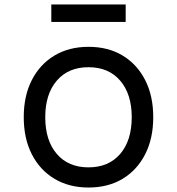

<svg xmlns="http://www.w3.org/2000/svg" viewBox="-20 -822 790 857"><path d="M375 15Q288 15 223 -24Q158 -63 122 -133.5Q86 -204 86 -299Q86 -394 122 -464.5Q158 -535 223 -574Q288 -613 375 -613Q463 -613 527.5 -574Q592 -535 628 -464.5Q664 -394 664 -299Q664 -204 628 -133.5Q592 -63 527.5 -24Q463 15 375 15ZM375 -75Q465 -75 516.5 -135Q568 -195 568 -299Q568 -402 516.5 -462Q465 -522 375 -522Q285 -522 233.5 -462Q182 -402 182 -299Q182 -195 233.5 -135Q285 -75 375 -75ZM209 -724V-802H541V-724Z"/></svg>

Font: Martian Mono SemiExpanded Light
Style: Regular
Weight: 300
Width: 6
Monospace: yes
Designer: Roman Shamin
Foundry: Evil Martians
Version: Version 0.930